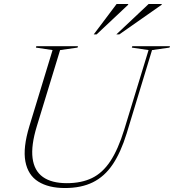

<svg xmlns="http://www.w3.org/2000/svg" viewBox="-20 -938 877 968"><path d="M165.5 -301Q136 -204.5 144.2 -140.8Q152.5 -77 196.2 -45.8Q240 -14.5 317 -14.5Q390 -14.5 443.5 -40.2Q497 -66 536.2 -125.2Q575.5 -184.5 606.5 -285L729 -685.5L644.5 -698L647 -705H837L834.5 -698L746.5 -685.5L618.5 -265Q589 -169.5 548 -108.8Q507 -48 448.2 -19Q389.5 10 307.5 10Q225 10 173 -22.5Q121 -55 108 -123.8Q95 -192.5 128 -301.5L245 -685.5L161 -698L163 -705H373L371 -698L283 -685.5ZM566.5 -764.5 729.5 -918H795.5L795 -914L581.5 -764.5ZM452.5 -764.5 568 -918H626.5L626 -914L467 -764.5Z"/></svg>

Font: Newsreader 60pt ExtraLight
Style: Italic
Weight: 250
Italic angle: -17°
Designer: Hugues Gentile
Foundry: Production Type
Version: Version 1.003